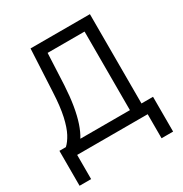

<svg xmlns="http://www.w3.org/2000/svg" viewBox="-203 -881 1151 1209"><g transform="rotate(-30 372.5 -276.5)"><path d="M25.4 175.8V-78.1H72.3Q96.7 -100.1 118.2 -140.4Q139.6 -180.7 154.8 -248.5Q169.9 -316.4 174.8 -420.9L190.4 -727.5H622.1V-78.1H706.1V174.8H622.1V0H109.4V175.8ZM177.7 -78.1H538.1V-649.4H269.5L258.8 -420.9Q254.4 -341.3 243.7 -276.6Q232.9 -211.9 216.3 -162.6Q199.7 -113.3 177.7 -78.1Z"/></g></svg>

Font: GitLab Sans
Style: Regular
Weight: 400
Designer: Rasmus Andersson
Foundry: Modifications by GitLab B.V., manufactured by rsms
Version: Version 4.000;git-c8fb6b7